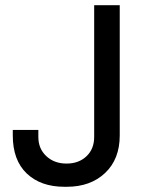

<svg xmlns="http://www.w3.org/2000/svg" viewBox="-20 -706 566 736"><path d="M439 -187Q439 -96 383 -43Q327 10 236 10H227Q136 10 82.5 -41Q29 -92 29 -187V-208H127V-181Q127 -136 157.5 -107.5Q188 -79 235 -79Q282 -79 311.5 -107Q341 -135 341 -181V-686H439Z"/></svg>

Font: Chivo
Style: Regular
Weight: 400
Designer: Hector Gatti
Foundry: Omnibus-Type
Version: Version 1.003